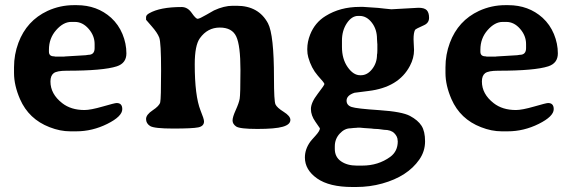

<svg xmlns="http://www.w3.org/2000/svg" viewBox="-20 -502 2236 749"><path d="M272 -416.5H257.8Q227.1 -416.5 199 -384.5Q170.9 -352.5 170.9 -308.1V-300.3Q170.9 -282.2 190.9 -282.2L195.8 -281.2H230.5L232.9 -281.7L314.5 -286.6Q321.8 -288.1 324.2 -288.1Q349.1 -288.1 349.1 -314V-330.1Q349.1 -362.8 325.7 -389.6Q302.2 -416.5 272 -416.5ZM176.8 -184.1Q176.8 -135.3 222.7 -99.6Q256.8 -72.8 309.6 -72.8Q333.5 -72.8 380.6 -86.4Q427.7 -100.1 435.1 -100.1Q457 -100.1 457 -76.2Q457 -47.9 398.7 -18.8Q340.3 10.3 277.8 10.3H256.3Q255.4 10.3 253.9 10.3Q214.4 10.3 173.3 -5.9Q92.3 -37.1 58.1 -115.2Q34.7 -168.9 34.7 -217.3V-239.7Q34.7 -289.1 51.8 -335Q84 -421.4 165.5 -459.5Q214.4 -481.9 268.1 -481.9H279.3Q358.9 -481.9 413.6 -432.6Q442.4 -406.2 457.8 -369.1Q473.1 -332 473.1 -293.7Q473.1 -255.4 435.5 -243.2Q382.8 -226.1 240.2 -226.1Q202.1 -226.1 189.5 -216.6Q176.8 -207 176.8 -184.1Z M1112.8 -34.2Q1112.8 -16.1 1083.3 -7.6Q1053.7 1 984.1 1Q914.6 1 900.9 -8.8Q887.2 -18.6 887.2 -32Q887.2 -45.4 899.7 -72.8Q912.1 -100.1 915 -116.7Q918 -133.3 918 -229Q918 -324.7 901.6 -359.6Q885.3 -394.5 837.4 -394.5Q789.6 -394.5 759.8 -353Q739.7 -325.2 739.7 -251Q739.7 -128.4 762.2 -71.3Q775.9 -38.1 775.9 -28.3Q775.9 -9.8 753.4 -5.1Q731 -0.5 656 -0.5Q581.1 -0.5 565.4 -10.5Q549.8 -20.5 549.8 -37.6Q549.8 -54.7 575.7 -71.8Q601.6 -88.9 605 -102.8Q608.4 -116.7 608.4 -226.8Q608.4 -336.9 601.1 -355.7Q593.8 -374.5 571.8 -399.4Q549.8 -424.3 549.8 -424.8V-435.1Q549.8 -443.4 562 -450.2Q604.5 -474.6 688.5 -474.6Q711.9 -474.6 727.8 -451.7Q743.7 -428.7 751 -428.7Q758.3 -428.7 785.4 -444.6Q812.5 -460.4 814.9 -461.4Q854 -479.5 887.7 -479.5H903.3Q988.8 -479.5 1025.4 -411.1Q1048.8 -366.7 1048.8 -197.8Q1048.8 -107.4 1054.7 -94.7Q1060.5 -82 1086.7 -65.7Q1112.8 -49.3 1112.8 -34.2Z M1451.7 -333.5 1450.7 -350.1Q1450.7 -387.7 1430.4 -413.8Q1410.2 -439.9 1382.8 -439.9H1377Q1352.1 -439.9 1333 -411.4Q1314 -382.8 1314 -343.8V-318.8Q1314 -272 1336.2 -240.2Q1358.4 -208.5 1384.8 -208.5H1388.2Q1413.1 -208.5 1431.9 -232.7Q1450.7 -256.8 1450.7 -288.6L1451.2 -291.5L1451.7 -294.9L1452.1 -305.2V-330.1ZM1478.5 4.4Q1455.1 0.5 1437.5 0.5L1433.6 0L1430.2 -0.5L1408.2 -2Q1404.3 -2.4 1401.4 -2.4L1385.3 -3.9H1374.5L1371.1 -3.4L1360.8 -2.9L1347.7 -1.5Q1324.2 -1.5 1305.2 19.3Q1286.1 40 1286.1 68.8V79.1Q1286.1 110.4 1310.3 127.2Q1334.5 144 1371.6 144H1393.1Q1455.6 144 1502.4 109.9Q1531.7 88.4 1531.7 49.3L1531.2 45.9Q1531.2 30.8 1518.1 17.6Q1504.9 4.4 1478.5 4.4ZM1634.3 -403.8Q1601.1 -389.2 1599.1 -385.3Q1593.3 -374 1593.3 -349.1L1593.8 -336.4Q1595.2 -316.4 1595.2 -307.1Q1595.2 -275.4 1579.1 -245.1Q1535.2 -161.1 1417 -147Q1364.7 -140.6 1362.8 -140.1Q1332 -129.9 1332 -109.4Q1332 -91.3 1351.6 -84.7Q1371.1 -78.1 1459.7 -72.3Q1548.3 -66.4 1579.3 -49.8Q1610.4 -33.2 1624.3 -11.5Q1638.2 10.3 1638.2 49.3Q1638.2 88.4 1615.7 120.6Q1569.8 186.5 1471.2 213.9Q1422.4 227.5 1369.6 227.5H1354.5Q1264.6 227.5 1217 194.1Q1169.4 160.6 1169.4 112.3Q1169.4 80.1 1190.4 50.8Q1194.3 45.4 1211.2 26.9Q1228 8.3 1228 -1.5Q1228 -2.4 1210.4 -27.1Q1192.9 -51.8 1192.9 -76.7Q1192.9 -101.6 1219.2 -135.7Q1245.6 -169.9 1245.6 -174.3Q1245.6 -178.7 1219.7 -207Q1194.3 -236.3 1182.6 -278.3Q1178.7 -292.5 1178.7 -307.6Q1178.7 -309.1 1178.7 -311Q1178.7 -338.9 1189.9 -367.2Q1208.5 -414.1 1250 -439.5Q1307.1 -475.1 1382.8 -475.1H1397.5Q1401.4 -475.1 1455.1 -471.2L1481.4 -468.3Q1503.4 -465.8 1506.8 -465.8L1612.8 -471.7Q1635.7 -471.7 1644.8 -462.2Q1653.8 -452.6 1653.8 -432.6Q1653.8 -412.6 1634.3 -403.8Z M1955.1 -416.5H1940.9Q1910.2 -416.5 1882.1 -384.5Q1854 -352.5 1854 -308.1V-300.3Q1854 -282.2 1874 -282.2L1878.9 -281.2H1913.6L1916 -281.7L1997.6 -286.6Q2004.9 -288.1 2007.3 -288.1Q2032.2 -288.1 2032.2 -314V-330.1Q2032.2 -362.8 2008.8 -389.6Q1985.4 -416.5 1955.1 -416.5ZM1859.9 -184.1Q1859.9 -135.3 1905.8 -99.6Q1939.9 -72.8 1992.7 -72.8Q2016.6 -72.8 2063.7 -86.4Q2110.8 -100.1 2118.2 -100.1Q2140.1 -100.1 2140.1 -76.2Q2140.1 -47.9 2081.8 -18.8Q2023.4 10.3 1960.9 10.3H1939.5Q1938.5 10.3 1937 10.3Q1897.5 10.3 1856.4 -5.9Q1775.4 -37.1 1741.2 -115.2Q1717.8 -168.9 1717.8 -217.3V-239.7Q1717.8 -289.1 1734.9 -335Q1767.1 -421.4 1848.6 -459.5Q1897.5 -481.9 1951.2 -481.9H1962.4Q2042 -481.9 2096.7 -432.6Q2125.5 -406.2 2140.9 -369.1Q2156.2 -332 2156.2 -293.7Q2156.2 -255.4 2118.7 -243.2Q2065.9 -226.1 1923.3 -226.1Q1885.3 -226.1 1872.6 -216.6Q1859.9 -207 1859.9 -184.1Z"/></svg>

Font: Averia Serif Libre RX
Style: Bold
Weight: 700
Version: Version 1.002